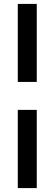

<svg xmlns="http://www.w3.org/2000/svg" viewBox="-20 -760 279 982"><path d="M71 202V-198H168V202ZM71 -740H168V-341H71Z"/></svg>

Font: Mach
Style: Regular
Weight: 400
Version: Version 1.002